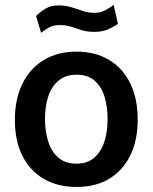

<svg xmlns="http://www.w3.org/2000/svg" viewBox="-20 -732 606 762"><path d="M283.5 10Q209.5 10 154.5 -21.8Q99.5 -53.5 69.2 -113Q39 -172.5 39 -256Q39 -337 68.2 -398Q97.5 -459 152.5 -493Q207.5 -527 284 -527Q358 -527 412.5 -494.5Q467 -462 496.8 -401.5Q526.5 -341 526.5 -256Q526.5 -177.5 498.2 -117.8Q470 -58 415.8 -24Q361.5 10 283.5 10ZM284 -82.5Q326 -82.5 353.2 -105.5Q380.5 -128.5 393.8 -168.5Q407 -208.5 407 -259.5Q407 -307 395.2 -347Q383.5 -387 356.2 -411.2Q329 -435.5 284 -435.5Q241.5 -435.5 213.8 -413.2Q186 -391 172.2 -351.2Q158.5 -311.5 158.5 -259.5Q158.5 -212.5 170.8 -172.2Q183 -132 210.5 -107.2Q238 -82.5 284 -82.5ZM448 -637.5Q433.5 -626.5 410 -616Q386.5 -605.5 354 -605.5Q326.5 -605.5 304.8 -612.2Q283 -619 262.5 -625.8Q242 -632.5 218 -632.5Q193 -632.5 177 -624.2Q161 -616 143 -602L123 -668.5Q140.5 -685.5 161.2 -698Q182 -710.5 213.5 -710.5Q240 -710.5 263.5 -703.2Q287 -696 309.2 -688.5Q331.5 -681 354 -681Q378.5 -681 397 -691Q415.5 -701 431 -712.5Z"/></svg>

Font: Public Sans SemiBold
Style: Regular
Weight: 600
Designer: The Public Sans Project Authors: Dan O. Williams and USWDS (Libre Franklin designed by Pablo Impallari and Rodrigo Fuenz
Version: Version 1.007